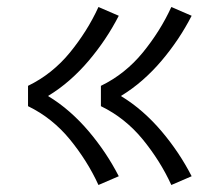

<svg xmlns="http://www.w3.org/2000/svg" viewBox="-20 -614 640 548"><path d="M469 -86Q453 -121 432.5 -153.5Q412 -186 387.5 -216Q363 -246 333 -270Q303 -294 268 -311V-369Q303 -386 333 -410Q363 -434 387.5 -464Q412 -494 432.5 -526.5Q453 -559 469 -594L527 -569Q509 -534 487.5 -502Q466 -470 441 -440.5Q416 -411 387 -385.5Q358 -360 325 -340Q358 -320 387 -294.5Q416 -269 441 -239.5Q466 -210 487.5 -178Q509 -146 527 -111ZM261 -86Q245 -121 224.5 -153.5Q204 -186 179.5 -216Q155 -246 125 -270Q95 -294 60 -311V-369Q95 -386 125 -410Q155 -434 179.5 -464Q204 -494 224.5 -526.5Q245 -559 261 -594L319 -569Q301 -534 279.5 -502Q258 -470 233 -440.5Q208 -411 179 -385.5Q150 -360 117 -340Q150 -320 179 -294.5Q208 -269 233 -239.5Q258 -210 279.5 -178Q301 -146 319 -111Z"/></svg>

Font: Iosevka Aile Custom Light
Style: Regular
Weight: 300
Designer: Belleve Invis
Foundry: Belleve Invis
Version: Version 17.0.2; ttfautohint (v1.8.3)